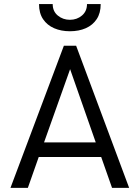

<svg xmlns="http://www.w3.org/2000/svg" viewBox="-20 -912 678 932"><path d="M30.8 0ZM30.8 0ZM606.9 0H523.9L471.2 -149.9H168L115.2 0H30.8L290 -689.9H349.6ZM444.8 -220.7 320.3 -576.2 193.8 -220.7ZM319.3 -760.3Q276.9 -760.3 242.9 -774.9Q209 -789.6 189.2 -818.8Q169.4 -848.1 169.4 -892.1H235.8Q235.8 -856.9 260.7 -836.4Q285.6 -815.9 319.3 -815.9Q353.5 -815.9 377.9 -836.7Q402.3 -857.4 402.3 -892.1H468.8Q468.8 -848.6 449.5 -819.3Q430.2 -790 396.5 -775.1Q362.8 -760.3 319.3 -760.3Z"/></svg>

Font: Acari Sans
Style: Regular
Weight: 400
Designer: Alfredo Marco Pradil and Stefan Peev
Foundry: Hanken Design Co.
Version: Version 1.045;February 4, 2021;FontCreator 13.0.0.2655 64-bi